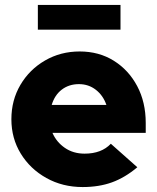

<svg xmlns="http://www.w3.org/2000/svg" viewBox="-20 -746 635 776"><path d="M314 10Q233 10 167.5 -26.5Q102 -63 64 -125Q26 -187 26 -264Q26 -341 62.5 -403Q99 -465 162 -501.5Q225 -538 302 -538Q380 -538 440 -500.5Q500 -463 534.5 -398Q569 -333 569 -249V-209H192Q208 -172 242 -148.5Q276 -125 322 -125Q390 -125 428 -165L535 -70Q485 -28 432.5 -9Q380 10 314 10ZM189 -322H410Q397 -360 367.5 -383Q338 -406 299 -406Q259 -406 230 -384Q201 -362 189 -322ZM133 -626V-726H467V-626Z"/></svg>

Font: Red Hat Display Black
Style: Regular
Weight: 900
Designer: Pentagram, MCKL
Foundry: Pentagram, MCKL
Version: Version 1.023; ttfautohint (v1.8.3)